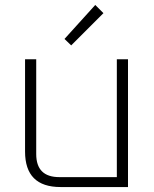

<svg xmlns="http://www.w3.org/2000/svg" viewBox="-20 -754 621 774"><path d="M81 -143V-515H126V-133Q126 -40 219 -40H451V-515H496V0H224Q81 0 81 -143ZM240 -597 364 -734 397 -701 267 -571Z"/></svg>

Font: Oxanium ExtraLight ExtraLight
Style: Regular
Weight: 250
Version: Version 2.000